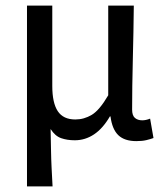

<svg xmlns="http://www.w3.org/2000/svg" viewBox="-20 -491 588 683"><path d="M76 172V-471H166V-185Q166 -125 185.5 -95.5Q205 -66 248 -66Q279 -66 306.5 -82.5Q334 -99 365 -152V-471H456Q455 -378 452.5 -279.5Q450 -181 450 -101Q450 -80 460 -71.5Q470 -63 486 -63Q499 -63 514 -69L526 0Q515 4 500.5 7.5Q486 11 465 11Q423 11 401 -10Q379 -31 373 -77H371Q346 -34 314.5 -13Q283 8 246 8Q219 8 197.5 0.5Q176 -7 160 -32Q161 12 161.5 44Q162 76 163.5 105.5Q165 135 167 172Z"/></svg>

Font: Narnoor
Style: Regular
Weight: 400
Designer: S. Sridhar Murthy
Foundry: SIL International
Version: Version 3.000